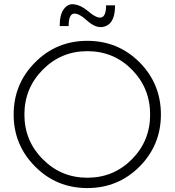

<svg xmlns="http://www.w3.org/2000/svg" viewBox="-20 -911 856 941"><path d="M272.5 -783.2Q272.5 -837.9 292 -865.2Q309.6 -890.6 336.9 -890.6Q339.8 -890.6 342.8 -889.6Q375 -886.7 410.2 -857.4Q500 -780.3 500 -884.8Q514.6 -884.8 543.9 -884.8Q543.9 -803.7 501 -784.2Q458 -763.7 406.2 -810.5Q364.3 -848.6 339.8 -843.8Q316.4 -838.9 316.4 -783.2Q301.8 -783.2 272.5 -783.2ZM408.2 10.7Q256.8 10.7 152.3 -94.7Q46.9 -200.2 46.9 -349.6Q46.9 -500 152.3 -605.5Q256.8 -710.9 408.2 -710.9Q558.6 -710.9 664.1 -605.5Q768.6 -500 768.6 -349.6Q768.6 -200.2 664.1 -94.7Q558.6 10.7 408.2 10.7ZM408.2 -40Q537.1 -40 627 -130.9Q715.8 -220.7 715.8 -349.6Q715.8 -478.5 627 -569.3Q537.1 -660.2 408.2 -660.2Q279.3 -660.2 189.5 -569.3Q99.6 -478.5 99.6 -349.6Q99.6 -220.7 189.5 -130.9Q279.3 -40 408.2 -40Z"/></svg>

Font: LeFont
Style: ExtraLight
Weight: 200
Designer: Leryon MEDIA
Version: Version 1.0